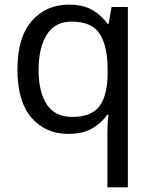

<svg xmlns="http://www.w3.org/2000/svg" viewBox="-20 -566 655 826"><path d="M442 11Q442 -7 443 -31Q444 -55 447 -72H441Q418 -38 377.5 -14Q337 10 273 10Q176 10 115.5 -59.5Q55 -129 55 -267Q55 -405 116.5 -475.5Q178 -546 276 -546Q339 -546 379 -522Q419 -498 443 -463H447L460 -536H530V240H442ZM290 -63Q373 -63 407.5 -108.5Q442 -154 443 -248V-266Q443 -368 409 -420.5Q375 -473 288 -473Q216 -473 181 -416.5Q146 -360 146 -265Q146 -170 181.5 -116.5Q217 -63 290 -63Z"/></svg>

Font: Noto Sans Bamum
Style: Regular
Weight: 400
Designer: Monotype Design Team
Foundry: Monotype Imaging Inc.
Version: Version 2.001